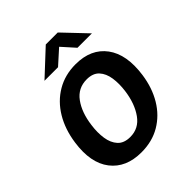

<svg xmlns="http://www.w3.org/2000/svg" viewBox="-199 -818 946 946"><g transform="rotate(-45 274.0 -345.0)"><path d="M236.5 10Q129.5 10 75.2 -60.2Q21 -130.5 39 -256Q50.5 -337 87.2 -398Q124 -459 181.8 -493Q239.5 -527 313 -527Q420.5 -527 473.8 -455Q527 -383 509 -256Q498 -177.5 462 -117.5Q426 -57.5 368.8 -23.8Q311.5 10 236.5 10ZM251 -82.5Q310.5 -82.5 346.2 -132.5Q382 -182.5 392.5 -259.5Q399 -307 393 -347Q387 -387 364.8 -411.2Q342.5 -435.5 299.5 -435.5Q238.5 -435.5 202.8 -386.5Q167 -337.5 157 -259.5Q150.5 -212.5 156.5 -172.2Q162.5 -132 185 -107.2Q207.5 -82.5 251 -82.5ZM147.5 -577.5 278.5 -699.5H362L478 -577.5H377.5L317 -645L242 -577.5Z"/></g></svg>

Font: Public Sans SemiBold
Style: Italic
Weight: 600
Italic angle: -8°
Designer: The Public Sans project authors (U.S. Web Design System). Libre Franklin designed by Pablo Impallari and Rodrigo Fuenzal
Version: Version 1.007; ttfautohint (v1.8.1) -l 8 -r 50 -G 200 -x 14 